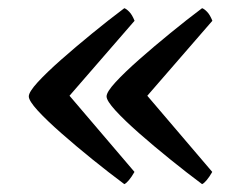

<svg xmlns="http://www.w3.org/2000/svg" viewBox="-20 -498 605 476"><path d="M288.2 -41.5Q249.9 -70 208.9 -103.1Q168 -136.1 132 -167.8Q95.9 -199.5 73.6 -223.8Q51.4 -248.2 51.4 -259Q51.4 -270 73.6 -294.3Q95.9 -318.5 131.8 -350.2Q167.8 -381.9 208.8 -415.4Q249.9 -449 288.2 -477.7Q293.5 -476 300.5 -468.7Q307.6 -461.5 313.6 -446.5L125.9 -230.2L126.7 -290.7L313.4 -71.8Q306.4 -59.5 299.7 -51.5Q293 -43.5 288.2 -41.5ZM481 -41.5Q442.7 -70 401.8 -103.1Q360.9 -136.1 324.8 -167.8Q288.8 -199.5 266.5 -223.8Q244.2 -248.2 244.2 -259Q244.2 -270 266.5 -294.3Q288.8 -318.5 324.7 -350.2Q360.6 -381.9 401.7 -415.4Q442.7 -449 481 -477.7Q486.4 -476 493.4 -468.7Q500.5 -461.5 506.5 -446.5L318.8 -230.2L319.5 -290.7L506.2 -71.8Q499.2 -59.5 492.5 -51.5Q485.8 -43.5 481 -41.5Z"/></svg>

Font: Texturina Medium
Style: Regular
Weight: 500
Designer: Guillermo Torres Carreño
Foundry: Omnibus-Type
Version: Version 1.003